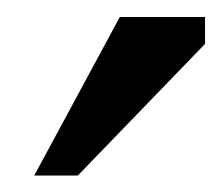

<svg xmlns="http://www.w3.org/2000/svg" viewBox="-20 -785 266 230"><path d="M123.5 -764.6H225.6V-732.4L73.2 -574.7H21Z"/></svg>

Font: Arian AMU Serif
Style: Bold Italic
Weight: 700
Italic angle: -15°
Designer: Ruben Hakobyan (Tarumian)
Foundry: Ruben Hakobyan (Tarumian)
Version: Version 1.002